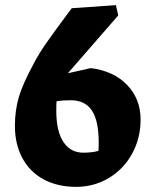

<svg xmlns="http://www.w3.org/2000/svg" viewBox="-20 -707 604 747"><path d="M38 -217Q38 -278 53.5 -330Q69 -382 112 -461Q130 -496 158 -536.5Q186 -577 259 -675L431 -687L440 -647L244 -422L333 -442Q422 -431 474.5 -376.5Q527 -322 527 -242Q527 -169 494 -109Q461 -49 403.5 -14.5Q346 20 276 20Q204 20 150 -9Q96 -38 67 -92Q38 -146 38 -217ZM363 -120Q364 -128 364 -153Q364 -237 337.5 -277Q311 -317 255 -317Q224 -317 200 -313Q199 -303 199 -276Q199 -197 226.5 -155Q254 -113 304 -113Q339 -113 363 -120Z"/></svg>

Font: Suez One
Style: Regular
Weight: 400
Version: Version 1.000